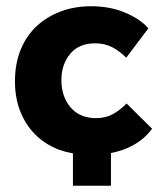

<svg xmlns="http://www.w3.org/2000/svg" viewBox="-20 -490 520 616"><path d="M336 106H214V2Q191 -2 171 -9Q126 -26 94.5 -57Q63 -88 45.5 -131.5Q28 -175 28 -229Q28 -286 46.5 -331Q65 -376 98 -406.5Q131 -437 175.5 -453.5Q220 -470 272 -470Q333 -470 381.5 -449.5Q430 -429 456 -399L385 -305Q365 -325 341 -338Q317 -351 285 -351Q233 -351 205 -317Q177 -283 177 -233Q177 -180 206.5 -145.5Q236 -111 288 -111Q319 -111 342.5 -124Q366 -137 386 -158L468 -77Q437 -35 386 -14Q362 -4 336 1Z"/></svg>

Font: Tilda Sans Extra Bold
Style: Regular
Weight: 800
Designer: ParaType Ltd
Foundry: ParaType Ltd
Version: Version 1.009